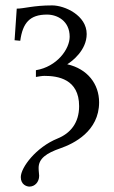

<svg xmlns="http://www.w3.org/2000/svg" viewBox="-20 -462 423 711"><path d="M89 229C109 229 125 212 125 189C125 182 123 173 123 160C123 125 152 105 204 87C253 70 347 24 347 -83C347 -151 304 -207 229 -224C247 -235 301 -276 301 -336C301 -405 220 -442 173 -442C103 -442 69 -430 42 -430L34 -313L55 -311C64 -377 90 -408 154 -408C193 -408 238 -384 238 -326C238 -280 191 -215 113 -202V-177C125 -179 135 -181 145 -181C193 -181 273 -170 273 -69C273 -6 240 32 193 51C114 83 57 158 57 194C57 222 79 229 89 229Z"/></svg>

Font: Libertinus Sans
Style: Regular
Weight: 400
Designer: Philipp H. Poll, Khaled Hosny
Foundry: Caleb Maclennan
Version: Version 7.050;RELEASE